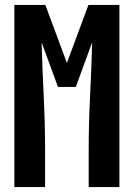

<svg xmlns="http://www.w3.org/2000/svg" viewBox="-20 -755 540 775"><path d="M38 0V-735H163L250 -501L337 -735H462V0H338V-147Q338 -256 343.5 -365.5Q349 -475 352 -584L286 -404H214L148 -584Q151 -475 156.5 -365.5Q162 -256 162 -147V0Z"/></svg>

Font: Iosevka SS18 Extrabold
Style: Regular
Weight: 800
Monospace: yes
Designer: Belleve Invis
Foundry: Belleve Invis
Version: Version 25.1.1; ttfautohint (v1.8.4)